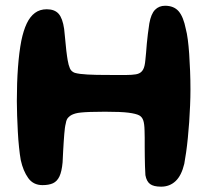

<svg xmlns="http://www.w3.org/2000/svg" viewBox="-20 -652 738 684"><path d="M554 13Q527 13 514.5 3.5Q502 -6 498 -28Q497 -43 496.5 -60.2Q496 -77.5 495.8 -95.2Q495.5 -113 495.5 -129.8Q495.5 -146.5 495.5 -161Q495.5 -175.5 495 -186Q494.5 -211.5 490.2 -223.5Q486 -235.5 476 -241Q464.5 -247 438 -250.5Q411.5 -254 354 -254Q322 -254 301.8 -253.2Q281.5 -252.5 269.2 -251.2Q257 -250 249.8 -248Q242.5 -246 236 -243Q229.5 -240 223 -233.2Q216.5 -226.5 214.5 -213Q212.5 -205.5 211.2 -196Q210 -186.5 209 -174.5Q208 -162.5 207 -147.5Q206 -132.5 205 -114Q204 -95.5 203 -73.5Q200 -41 191.8 -23.5Q183.5 -6 168.8 0.8Q154 7.5 131.5 7.5Q98.5 7.5 80.5 -17.8Q62.5 -43 54 -81.5Q50.5 -101 47.8 -127.5Q45 -154 43.5 -183Q42 -212 41 -240.2Q40 -268.5 40 -291.5Q40 -324.5 41 -354.5Q42 -384.5 44 -411.5Q46 -438.5 49 -462.5Q52 -486.5 56 -507Q63.5 -543.5 75.2 -568.2Q87 -593 104.5 -606Q122 -619 146.5 -619Q174.5 -619 188.8 -603Q203 -587 208.5 -549Q210 -536 211.2 -522.5Q212.5 -509 213.8 -496.2Q215 -483.5 216.2 -472.2Q217.5 -461 218.8 -452.2Q220 -443.5 221 -438Q224 -420 229 -408.5Q234 -397 246.5 -392.5Q262.5 -388 292 -386.5Q321.5 -385 354.5 -385Q383 -385 407 -384.8Q431 -384.5 448.8 -385.5Q466.5 -386.5 475 -390.5Q484.5 -394.5 490.2 -405Q496 -415.5 498 -439.5Q499.5 -451 500.5 -465.2Q501.5 -479.5 503 -496.2Q504.5 -513 506.8 -531.2Q509 -549.5 512 -568.5Q518 -602.5 532.2 -617Q546.5 -631.5 568 -631.5Q599.5 -631.5 616.5 -611.8Q633.5 -592 642 -548.5Q646 -534 649 -511.2Q652 -488.5 654 -460Q656 -431.5 657.2 -399.2Q658.5 -367 658.5 -333.5Q658.5 -305.5 657.2 -276Q656 -246.5 654 -217.2Q652 -188 649.2 -160.8Q646.5 -133.5 643.2 -110.2Q640 -87 636.5 -68.5Q626.5 -26.5 605.5 -6.8Q584.5 13 554 13Z"/></svg>

Font: Gluten Thin Medium
Style: Regular
Weight: 500
Version: Version 1.300